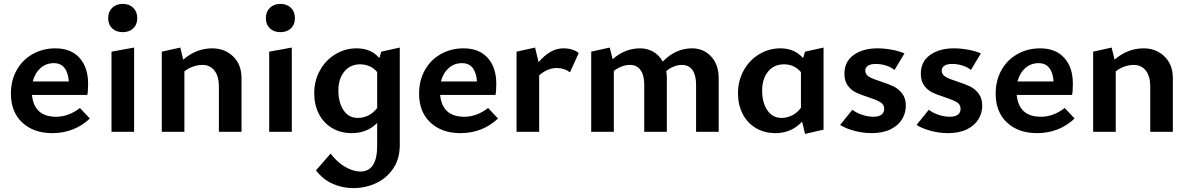

<svg xmlns="http://www.w3.org/2000/svg" viewBox="-20 -676 6100 985"><path d="M441 -68Q361 7 248 7Q153 7 94.5 -47Q36 -101 36 -196Q36 -263 65.5 -316Q95 -369 147.5 -398.5Q200 -428 264 -428Q344 -428 388 -379Q432 -330 432 -247Q432 -209 428 -189H144Q155 -77 268 -77Q332 -77 390 -122ZM148 -258H333Q330 -303 311 -327.5Q292 -352 256 -352Q216 -352 187.5 -326.5Q159 -301 148 -258Z M535 -583Q535 -616 555.5 -636Q576 -656 610 -656Q643 -656 663.5 -636Q684 -616 684 -583Q684 -550 663.5 -530.5Q643 -511 610 -511Q576 -511 555.5 -530.5Q535 -550 535 -583ZM552 -411 668 -432V0H552Z M1219 -275V0H1103V-233Q1103 -284 1080.5 -313.5Q1058 -343 1018 -343Q995 -343 970.5 -334.5Q946 -326 926 -310V0H810V-411L905 -432L920 -370Q987 -428 1069 -428Q1133 -428 1176 -386.5Q1219 -345 1219 -275Z M1344 -583Q1344 -616 1364.5 -636Q1385 -656 1419 -656Q1452 -656 1472.5 -636Q1493 -616 1493 -583Q1493 -550 1472.5 -530.5Q1452 -511 1419 -511Q1385 -511 1364.5 -530.5Q1344 -550 1344 -583ZM1361 -411 1477 -432V0H1361Z M2031 -432V67Q2031 139 1997 189Q1963 239 1908.5 264Q1854 289 1793 289Q1737 289 1687 267Q1637 245 1601 198L1676 112Q1710 157 1751.5 180.5Q1793 204 1829 204Q1915 204 1915 71V-45Q1863 7 1785 7Q1727 7 1683 -19.5Q1639 -46 1615.5 -92.5Q1592 -139 1592 -198Q1592 -262 1621.5 -315Q1651 -368 1701 -398Q1751 -428 1810 -428Q1884 -428 1926 -378L1936 -411ZM1915 -122V-306Q1899 -326 1876 -336Q1853 -346 1828 -346Q1777 -346 1746.5 -309Q1716 -272 1716 -211Q1716 -150 1742.5 -110.5Q1769 -71 1816 -71Q1842 -71 1868 -83Q1894 -95 1915 -122Z M2535 -68Q2455 7 2342 7Q2247 7 2188.5 -47Q2130 -101 2130 -196Q2130 -263 2159.5 -316Q2189 -369 2241.5 -398.5Q2294 -428 2358 -428Q2438 -428 2482 -379Q2526 -330 2526 -247Q2526 -209 2522 -189H2238Q2249 -77 2362 -77Q2426 -77 2484 -122ZM2242 -258H2427Q2424 -303 2405 -327.5Q2386 -352 2350 -352Q2310 -352 2281.5 -326.5Q2253 -301 2242 -258Z M2949 -404 2904 -305Q2875 -327 2835 -327Q2812 -327 2788.5 -317Q2765 -307 2746 -289V0H2630V-411L2725 -432L2743 -357Q2803 -428 2870 -428Q2919 -428 2949 -404Z M3667 -275V0H3551V-243Q3551 -290 3532.5 -316.5Q3514 -343 3478 -343Q3458 -343 3436.5 -334.5Q3415 -326 3398 -311Q3401 -295 3401 -275V0H3285V-243Q3285 -290 3266 -316.5Q3247 -343 3212 -343Q3191 -343 3169.5 -335Q3148 -327 3129 -312V0H3013V-411L3108 -432L3123 -372Q3185 -428 3264 -428Q3301 -428 3331.5 -410.5Q3362 -393 3380 -360Q3446 -428 3530 -428Q3589 -428 3628 -386.5Q3667 -345 3667 -275Z M4205 -432V-11L4110 11L4095 -52Q4040 7 3958 7Q3901 7 3857 -19.5Q3813 -46 3789.5 -92.5Q3766 -139 3766 -198Q3766 -262 3795.5 -315Q3825 -368 3875 -398Q3925 -428 3984 -428Q4056 -428 4100 -378L4110 -411ZM4089 -123V-306Q4055 -346 4002 -346Q3951 -346 3920.5 -309Q3890 -272 3890 -211Q3890 -150 3916.5 -110.5Q3943 -71 3990 -71Q4016 -71 4042.5 -83.5Q4069 -96 4089 -123Z M4290 -35 4353 -113Q4373 -97 4403 -87Q4433 -77 4460 -77Q4489 -77 4502.5 -88Q4516 -99 4516 -117Q4516 -140 4497 -151.5Q4478 -163 4436 -177Q4397 -189 4372 -201Q4347 -213 4329.5 -236.5Q4312 -260 4312 -298Q4312 -360 4359.5 -394Q4407 -428 4482 -428Q4517 -428 4555 -421Q4593 -414 4620 -402L4569 -317Q4551 -332 4525 -340Q4499 -348 4474 -348Q4446 -348 4432.5 -338.5Q4419 -329 4419 -314Q4419 -294 4438 -282.5Q4457 -271 4498 -258Q4539 -245 4564.5 -232.5Q4590 -220 4608.5 -196Q4627 -172 4627 -134Q4627 -96 4607.5 -64Q4588 -32 4548.5 -12.5Q4509 7 4452 7Q4407 7 4362.5 -5Q4318 -17 4290 -35Z M4682 -35 4745 -113Q4765 -97 4795 -87Q4825 -77 4852 -77Q4881 -77 4894.5 -88Q4908 -99 4908 -117Q4908 -140 4889 -151.5Q4870 -163 4828 -177Q4789 -189 4764 -201Q4739 -213 4721.5 -236.5Q4704 -260 4704 -298Q4704 -360 4751.5 -394Q4799 -428 4874 -428Q4909 -428 4947 -421Q4985 -414 5012 -402L4961 -317Q4943 -332 4917 -340Q4891 -348 4866 -348Q4838 -348 4824.5 -338.5Q4811 -329 4811 -314Q4811 -294 4830 -282.5Q4849 -271 4890 -258Q4931 -245 4956.5 -232.5Q4982 -220 5000.5 -196Q5019 -172 5019 -134Q5019 -96 4999.5 -64Q4980 -32 4940.5 -12.5Q4901 7 4844 7Q4799 7 4754.5 -5Q4710 -17 4682 -35Z M5493 -68Q5413 7 5300 7Q5205 7 5146.5 -47Q5088 -101 5088 -196Q5088 -263 5117.5 -316Q5147 -369 5199.5 -398.5Q5252 -428 5316 -428Q5396 -428 5440 -379Q5484 -330 5484 -247Q5484 -209 5480 -189H5196Q5207 -77 5320 -77Q5384 -77 5442 -122ZM5200 -258H5385Q5382 -303 5363 -327.5Q5344 -352 5308 -352Q5268 -352 5239.5 -326.5Q5211 -301 5200 -258Z M5997 -275V0H5881V-233Q5881 -284 5858.5 -313.5Q5836 -343 5796 -343Q5773 -343 5748.5 -334.5Q5724 -326 5704 -310V0H5588V-411L5683 -432L5698 -370Q5765 -428 5847 -428Q5911 -428 5954 -386.5Q5997 -345 5997 -275Z"/></svg>

Font: Ysabeau Infant
Style: Bold
Weight: 700
Designer: Christian Thalmann (Catharsis Fonts)
Version: Version 0.003